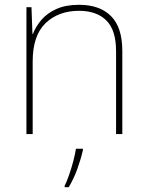

<svg xmlns="http://www.w3.org/2000/svg" viewBox="-20 -558 613 799"><path d="M309 -538Q395 -538 442 -491Q489 -444 489 -346V0H463V-345Q463 -433 422.5 -473Q382 -513 309 -513Q223 -513 169.5 -461.5Q116 -410 116 -302V0H90V-528H111L115 -417H117Q129 -448 152.5 -475.5Q176 -503 214.5 -520.5Q253 -538 309 -538ZM325 67Q316 106 301.5 146Q287 186 266 221H249V215Q257 200 267 171.5Q277 143 285 112.5Q293 82 296 61H325Z"/></svg>

Font: Noto Sans Kannada Thin
Style: Regular
Weight: 100
Designer: Jelle Bosma - Monotype Design Team
Foundry: Monotype Imaging Inc.
Version: Version 2.005; ttfautohint (v1.8.4.7-5d5b)